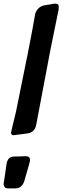

<svg xmlns="http://www.w3.org/2000/svg" viewBox="-96 -755 399 1062"><path d="M-21 -7Q-34 -7 -35 -21Q-35 -25 -8 -135Q74 -532 98 -674L97 -673Q109 -716 147 -725L206 -735Q217 -735 223 -732Q229 -729 229 -716L228 -705L229 -706L183 -480L104 -63Q95 -22 56 -17ZM-11 287H-52Q-65 287 -70.5 279.5Q-76 272 -76 263Q-76 257 -72 236L-59 148Q-51 111 -20 111Q-3 110 20 110L48 109Q70 109 70 130L69 139Q64 159 59 175L38 248Q24 287 -11 287Z"/></svg>

Font: Bangerz
Style: Regular
Weight: 400
Designer: vernon adams
Foundry: Vernon Adams
Version: Version 2.10;February 7, 2025;FontCreator 13.0.0.2683 64-bit